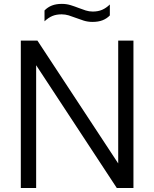

<svg xmlns="http://www.w3.org/2000/svg" viewBox="-20 -944 774 964"><path d="M84.5 0V-740H168L593.5 -93H573.5V-740H650V0H566.5L141.5 -647H161.5V0ZM444.5 -834Q421 -834 400.2 -840.5Q379.5 -847 360 -854.5Q342 -861.5 324.8 -866.8Q307.5 -872 289.5 -872Q262.5 -872 242.5 -863.5Q222.5 -855 203.5 -837V-891.5Q219.5 -908 240.5 -916.2Q261.5 -924.5 290.5 -924.5Q314 -924.5 335 -918Q356 -911.5 375 -904Q393 -897 410.2 -891.5Q427.5 -886 445.5 -886Q472.5 -886 492.8 -894.8Q513 -903.5 531.5 -921.5V-866.5Q516 -850.5 494.8 -842.2Q473.5 -834 444.5 -834Z"/></svg>

Font: Encode Sans SC
Style: Regular
Weight: 400
Version: Version 3.002